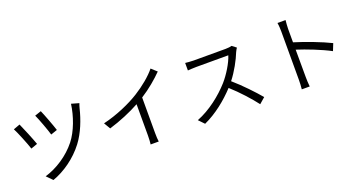

<svg xmlns="http://www.w3.org/2000/svg" viewBox="-44 -1466 4088 2184"><g transform="rotate(-20 2000.0 -374.0)"><path d="M456 -752 379 -726C404 -674 461 -519 477 -462L555 -489C538 -545 478 -704 456 -752ZM808 -714C789 -571 730 -407 648 -303C547 -175 398 -79 255 -37L324 33C465 -17 613 -120 716 -256C798 -364 852 -507 882 -631C886 -647 893 -671 900 -688ZM177 -692 98 -663C122 -620 191 -451 210 -389L289 -417C266 -483 203 -636 177 -692Z M1795 -781C1739 -710 1634 -623 1532 -560C1422 -491 1252 -415 1085 -376L1131 -298C1262 -337 1400 -395 1507 -454V-76C1507 -38 1504 12 1501 31H1599C1595 11 1593 -38 1593 -76V-504C1696 -569 1792 -651 1861 -721Z M2749 -708C2733 -703 2707 -699 2674 -699H2288C2258 -699 2201 -704 2187 -706V-615C2198 -616 2253 -620 2288 -620H2678C2653 -538 2580 -419 2512 -342C2409 -227 2261 -108 2100 -45L2164 22C2312 -45 2447 -155 2554 -270C2656 -179 2762 -61 2829 27L2899 -34C2834 -112 2712 -242 2607 -332C2678 -422 2741 -539 2775 -625C2781 -639 2794 -661 2800 -669Z M3847 -342C3741 -395 3552 -467 3420 -507V-670C3420 -700 3424 -743 3427 -774H3329C3335 -743 3337 -698 3337 -670V-88C3337 -51 3335 -2 3331 30H3427C3423 -3 3421 -56 3421 -88L3420 -418C3531 -383 3704 -316 3813 -257Z"/></g></svg>

Font: Noto Sans KR Regular
Style: Regular
Weight: 400
Designer: Ryoko NISHIZUKA  (kana & ideographs); Paul D. Hunt (Latin, Greek & Cyrillic); Wenlong ZHANG  (bopomofo); Sandoll Communi
Foundry: Adobe Systems Incorporated
Version: Version 1.004;PS 1.004;hotconv 1.0.82;makeotf.lib2.5.63406